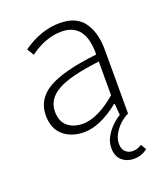

<svg xmlns="http://www.w3.org/2000/svg" viewBox="-130 -581 750 872"><g transform="rotate(-20 245.5 -144.5)"><path d="M369 203Q333 203 310 182Q287 161 287 122Q287 86 312 51Q337 16 375 -7L370 -62H367Q274 12 197 12Q136 12 97 -21.5Q58 -55 58 -119Q58 -198 131.5 -240.5Q205 -283 368 -301Q370 -453 254 -453Q178 -453 101 -397L81 -430Q169 -492 260 -492Q340 -492 376 -441.5Q412 -391 412 -307V0Q374 19 350 51.5Q326 84 326 116Q326 141 340 154.5Q354 168 375 168Q398 168 418 154L434 180Q406 203 369 203ZM205 -26Q276 -26 368 -104V-267Q224 -250 163.5 -215.5Q103 -181 103 -122Q103 -73 131.5 -49.5Q160 -26 205 -26Z"/></g></svg>

Font: Toshiba Sans Light
Style: Regular
Weight: 300
Designer: Paul D. Hunt
Foundry: Toshiba Corporation
Version: Version 2.020;PS 2.0;hotconv 1.0.86;makeotf.lib2.5.63406